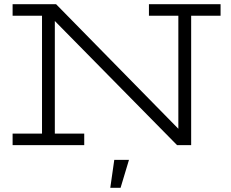

<svg xmlns="http://www.w3.org/2000/svg" viewBox="-20 -691 1100 914"><path d="M40 -616H180V-55H40V0H381V-55H241V-591L823 0H890V-616H1030V-671H689V-616H829V-78L247 -671H40ZM594 70H524L505 203H554Z"/></svg>

Font: Stint Ultra Expanded
Style: Regular
Weight: 400
Width: 7
Designer: Astigmatic (AOETI)
Foundry: Astigmatic (AOETI)
Version: Version 1.000